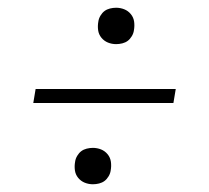

<svg xmlns="http://www.w3.org/2000/svg" viewBox="-20 -588 540 496"><path d="M280 -474Q269 -474 259 -478Q249 -482 242 -490.5Q235 -499 233.5 -510Q232 -521 234 -532Q235 -540 239.5 -547.5Q244 -555 250 -559.5Q256 -564 264 -566Q272 -568 280 -568Q291 -568 301 -564Q311 -560 318 -551.5Q325 -543 326.5 -532Q328 -521 326 -510Q325 -502 320.5 -494.5Q316 -487 310 -482.5Q304 -478 296 -476Q288 -474 280 -474ZM428 -322H66L72 -358H434ZM220 -112Q209 -112 199 -116Q189 -120 182 -128.5Q175 -137 173.5 -148Q172 -159 174 -170Q175 -178 179.5 -185.5Q184 -193 190 -197.5Q196 -202 204 -204Q212 -206 220 -206Q231 -206 241 -202Q251 -198 258 -189.5Q265 -181 266.5 -170Q268 -159 266 -148Q265 -140 260.5 -132.5Q256 -125 250 -120.5Q244 -116 236 -114Q228 -112 220 -112Z"/></svg>

Font: Iosevka Extralight Oblique
Style: Regular
Weight: 200
Italic angle: -9°
Monospace: yes
Designer: Belleve Invis
Foundry: Belleve Invis
Version: Version 32.5.0; ttfautohint (v1.8.4)